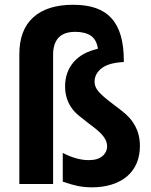

<svg xmlns="http://www.w3.org/2000/svg" viewBox="-20 -780 642 814"><path d="M370.6 14.2C429.7 14.2 482.4 -1.5 519 -32.7C556.2 -64.5 573.2 -109.9 573.2 -161.1C573.2 -194.3 565.9 -221.2 553.7 -244.6C540.5 -269.5 522.9 -290 494.1 -312L446.8 -348.1C446.3 -348.6 445.8 -348.6 437.5 -355.5C397.9 -387.2 380.9 -406.2 380.9 -434.1C380.9 -457 392.6 -477.5 413.1 -492.2C431.6 -505.4 458.5 -514.6 504.9 -517.1V-523.9C504.9 -604 487.8 -663.6 453.1 -702.1C418.5 -740.7 365.7 -759.8 290 -759.8C219.7 -759.8 161.6 -743.2 121.1 -706.5C81.5 -670.9 62 -618.7 62 -549.8V0H205.1V-547.9C205.1 -579.6 212.9 -604 228.5 -620.6C245.1 -638.2 270 -645 299.8 -645C327.1 -645 350.6 -639.2 366.7 -627.4C380.9 -617.2 392.1 -598.6 395 -573.2C351.6 -563 317.4 -545.9 292 -516.6C268.1 -488.8 255.9 -454.1 255.9 -413.6C255.9 -388.2 260.7 -365.2 270.5 -344.7C280.3 -324.2 294.9 -305.2 314 -290L356 -256.8C374 -242.7 367.2 -248.5 377.9 -240.2C415 -211.4 434.1 -187.5 434.1 -160.2C434.1 -142.6 426.3 -127.9 413.6 -117.7C400.9 -107.4 383.3 -101.1 356 -101.1C337.4 -101.1 320.3 -104 302.7 -108.9C283.7 -114.3 265.1 -121.6 246.1 -131.8V-9.8C268.1 -2 292.5 4.9 309.1 8.3C328.1 12.2 349.6 14.2 370.6 14.2Z"/></svg>

Font: Hack
Style: Bold
Weight: 700
Monospace: yes
Designer: Christopher Simpkins
Foundry: Christopher Simpkins
Version: Version 2.010